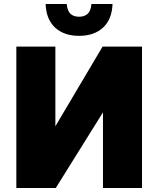

<svg xmlns="http://www.w3.org/2000/svg" viewBox="-20 -944 795 964"><path d="M693 0V-710H495L258 -310V-710H62V0H260L497 -380V0ZM377 -764Q302 -764 257 -805Q212 -846 209 -924H315Q318 -889 334 -874.5Q350 -860 377 -860Q404 -860 420 -874.5Q436 -889 439 -924H545Q542 -846 497 -805Q452 -764 377 -764Z"/></svg>

Font: Geist Black
Style: Regular
Weight: 400
Designer: Basement.studio, Andrés Briganti, Mateo Zaragoza
Foundry: Basement.studio, Vercel, Andrés Briganti, Guido Ferreyra, Mateo Zaragoza
Version: Version 1.401